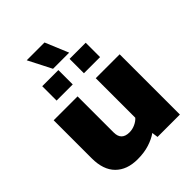

<svg xmlns="http://www.w3.org/2000/svg" viewBox="-232 -937 1068 1068"><g transform="rotate(-45 302.0 -403.0)"><path d="M240 -679 170 -816H310L367 -679ZM129 -540V-653H256V-540ZM344 -540V-653H471V-540ZM217 10Q134 10 87 -37Q40 -84 40 -175V-474H228V-190Q228 -128 291 -128Q314 -128 336 -138Q358 -148 371 -163V-474H559V0H383L378 -36Q350 -16 309.5 -3Q269 10 217 10Z"/></g></svg>

Font: Kanit
Style: Bold
Weight: 700
Designer: Katatrad Team
Foundry: CadsonDemak
Version: Version 2.000; ttfautohint (v1.8.3)